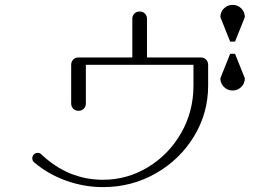

<svg xmlns="http://www.w3.org/2000/svg" viewBox="-20 -800 1040 785"><path d="M120 -136Q112 -142 112 -153Q112 -162 118.5 -168.5Q125 -175 134 -175Q143 -175 149 -169Q259 -65 401 -65Q500 -65 585 -116.5Q670 -168 720.5 -256Q771 -344 771 -450V-535H331V-377Q331 -364 322.5 -355.5Q314 -347 301 -347Q288 -347 279.5 -355.5Q271 -364 271 -377V-535Q271 -548 279.5 -556.5Q288 -565 301 -565H521V-723Q521 -736 529.5 -744.5Q538 -753 551 -753Q564 -753 572.5 -744.5Q581 -736 581 -723V-565H801Q814 -565 822.5 -556.5Q831 -548 831 -535V-450Q831 -338 773.5 -243Q716 -148 617.5 -91.5Q519 -35 401 -35Q324 -35 250 -61.5Q176 -88 120 -136ZM931 -780Q952 -780 966.5 -765.5Q981 -751 981 -730L941 -630H921L881 -730Q881 -751 895.5 -765.5Q910 -780 931 -780ZM881 -480 921 -580H941L981 -480Q981 -459 966.5 -444.5Q952 -430 931 -430Q910 -430 895.5 -444.5Q881 -459 881 -480Z"/></svg>

Font: GL-CurulMinamoto Light
Style: Regular
Weight: 300
Designer: Eunice (kana); Ryoko NISHIZUKA 西塚涼子 (ideographs); Frank Grießhammer (Latin, Greek & Cyrillic); Wenlong ZHANG
Foundry: Gutenberg Labo; Adobe
Version: Version 1.002